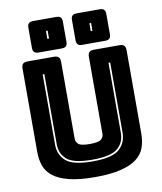

<svg xmlns="http://www.w3.org/2000/svg" viewBox="-101 -1028 948 1123"><g transform="rotate(-10 373.0 -466.0)"><path d="M682 -189Q682 -143 668.5 -105.5Q655 -68 620.5 -41.5Q586 -15 526 0Q466 15 373 15Q280 15 220 0Q160 -15 125.5 -41.5Q91 -68 77.5 -105.5Q64 -143 64 -189V-684Q64 -703 72.5 -711.5Q81 -720 100 -720H257Q276 -720 284.5 -711.5Q293 -703 293 -684V-228Q293 -208 308 -194.5Q323 -181 375 -181Q428 -181 443 -194.5Q458 -208 458 -228V-684Q458 -703 466.5 -711.5Q475 -720 494 -720H646Q665 -720 673.5 -711.5Q682 -703 682 -684ZM174 -630V-213Q174 -153 215.5 -115.5Q257 -78 374 -78Q491 -78 533 -115.5Q575 -153 575 -213V-630H565V-213Q565 -157 525 -122.5Q485 -88 374 -88Q263 -88 223.5 -122.5Q184 -157 184 -213V-630ZM311 -760H173Q156 -760 147.5 -768Q139 -776 139 -793V-914Q139 -931 147.5 -939Q156 -947 173 -947H311Q328 -947 336 -939Q344 -931 344 -914V-793Q344 -776 336 -768Q328 -760 311 -760ZM569 -760H431Q414 -760 406 -768Q398 -776 398 -793V-914Q398 -931 406 -939Q414 -947 431 -947H569Q586 -947 594 -939Q602 -931 602 -914V-793Q602 -776 594 -768Q586 -760 569 -760ZM247 -830V-877H237V-830ZM505 -830V-877H495V-830Z"/></g></svg>

Font: Bungee Inline
Style: Regular
Weight: 400
Version: Version 1.000;PS 1.0;hotconv 1.0.72;makeotf.lib2.5.5900